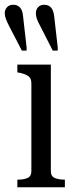

<svg xmlns="http://www.w3.org/2000/svg" viewBox="-47 -788 314 808"><path d="M181 -720 196 -588V-575H175L121 -681Q113 -695 108.5 -708Q104 -721 104 -732Q104 -748 113.5 -758Q123 -768 139 -768Q157 -768 167.5 -756.5Q178 -745 181 -720ZM50 -720 65 -588V-575H45L-10 -681Q-17 -695 -22 -708Q-27 -721 -27 -732Q-27 -747 -17.5 -757.5Q-8 -768 9 -768Q26 -768 37 -756.5Q48 -745 50 -720ZM167 -516V-68Q167 -46 183.5 -39Q200 -32 225 -32H226V0H26V-32H28Q53 -32 69 -39Q85 -46 85 -68V-437Q85 -458 73 -467Q61 -476 35 -482L26 -483V-516Z"/></svg>

Font: Roboto Serif 120pt ExtraCondensed
Style: Regular
Weight: 400
Width: 2
Designer: Greg Gazdowicz
Foundry: Commercial Type
Version: Version 1.008